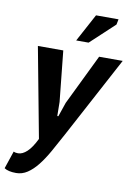

<svg xmlns="http://www.w3.org/2000/svg" viewBox="-116 -783 733 1050"><g transform="rotate(10 250.0 -257.5)"><path d="M216 -219 217 -141H223L250 -220L386 -500H517L277 -51Q247 5 220.5 52Q194 99 167 133Q140 167 111 186Q82 205 49 205Q5 205 -17 190L16 92Q22 95 28.5 96Q35 97 41 97Q65 97 90 74Q115 51 140 0L46 -500H187ZM330 -720H455L449 -690L316 -566H247Z"/></g></svg>

Font: PT Sans
Style: Bold Italic
Weight: 700
Italic angle: -12°
Designer: A.Korolkova, O.Umpeleva, V.Yefimov
Foundry: ParaType Ltd
Version: Version 2.003W OFL